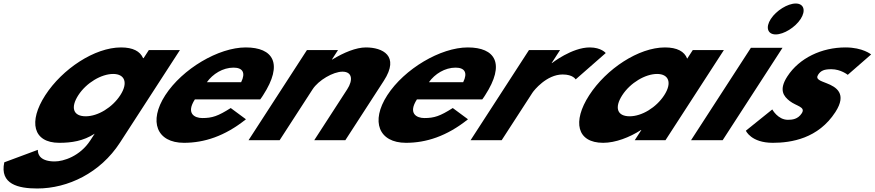

<svg xmlns="http://www.w3.org/2000/svg" viewBox="-69 -798 4979 1093"><path d="M-44.6 126C-71.6 251 35.9 275 142.9 275C317.9 275 502.5 186 613.9 14L955.3 -513H778.3L748.5 -467H745.5C728.7 -506 688 -528 620 -528C470 -528 286 -406 188.8 -256C91.7 -106 118.3 15 268.3 15C338.3 15 404.8 5 470 -37L445.3 1C386.4 92 291.6 121 242.6 121C165.6 121 145.3 86 146.4 55ZM376.8 -256C422.8 -327 508.2 -377 575.2 -377C641.2 -377 661.8 -327 615.8 -256C570.5 -186 488.1 -136 419.1 -136C347.1 -136 331.5 -186 376.8 -256Z M1412.3 -232C1417.2 -238 1424.3 -249 1428.8 -256C1545.4 -436 1486 -528 1330 -528C1175 -528 969 -406 871.8 -256C775.3 -107 823.3 15 978.3 15C1092.3 15 1210.2 -22 1331.1 -119L1244.5 -183C1171.7 -137 1139.6 -126 1082.6 -126C1037.6 -126 989.1 -153 1040.3 -232ZM1108.7 -330C1142.2 -377 1199.5 -413 1260.5 -413C1312.5 -413 1330.7 -384 1303.7 -330Z M1346 0H1523L1710.8 -290C1743.9 -341 1827.6 -390 1880.6 -390C1937.6 -390 1940.9 -341 1907.8 -290L1720 0H1897L2115.9 -338C2208.6 -481 2108 -528 2014 -528C1958 -528 1888.2 -499 1822.3 -459H1820.3L1855.3 -513H1678.3Z M2676.3 -232C2681.2 -238 2688.3 -249 2692.8 -256C2809.4 -436 2750 -528 2594 -528C2439 -528 2233 -406 2135.8 -256C2039.3 -107 2087.3 15 2242.3 15C2356.3 15 2474.2 -22 2595.1 -119L2508.5 -183C2435.7 -137 2403.6 -126 2346.6 -126C2301.6 -126 2253.1 -153 2304.3 -232ZM2372.7 -330C2406.2 -377 2463.5 -413 2524.5 -413C2576.5 -413 2594.7 -384 2567.7 -330Z M2610 0H2787L2961.9 -270C2970.3 -283 3042.2 -374 3134.2 -374C3193.2 -374 3208.1 -346 3208.1 -346L3379.3 -496C3379.3 -496 3354 -528 3288 -528C3187 -528 3073.3 -439 3073.3 -439H3071.3L3119.3 -513H2942.3Z M3285.3 -256C3188.2 -106 3214.8 15 3364.8 15C3434.8 15 3514.9 -16 3580.1 -58H3582.1L3544.5 0H3719.5L4051.8 -513H3874.8L3843 -464C3827.6 -505 3785.5 -528 3716.5 -528C3566.5 -528 3382.5 -406 3285.3 -256ZM3473.3 -256C3519.3 -327 3604.7 -377 3671.7 -377C3737.7 -377 3758.3 -327 3712.3 -256C3667 -186 3584.6 -136 3515.6 -136C3443.6 -136 3428 -186 3473.3 -256Z M3865 0H4045L4385.7 -526H4205.7ZM4318.9 -690C4287.8 -642 4300.9 -602 4346.9 -602C4392.9 -602 4457.8 -642 4488.9 -690C4520 -738 4506.9 -778 4460.9 -778C4414.9 -778 4350 -738 4318.9 -690Z M4744 -528C4609 -528 4481.1 -468 4413.1 -363C4363.2 -286 4391.9 -250 4426.4 -223C4465 -193 4519.1 -190 4495.1 -153C4473.1 -119 4441.1 -116 4416.1 -116C4359.1 -116 4327.4 -175 4327.4 -175L4177 -54C4177 -54 4206.3 15 4330.3 15C4435.3 15 4588.8 -9 4686.6 -160C4754.6 -265 4691.3 -303 4636.9 -324C4601.9 -338 4571.1 -346 4588.6 -373C4604.1 -397 4624.7 -404 4663.7 -404C4717.7 -404 4757 -372 4757 -372L4890.1 -488C4890.1 -488 4843 -528 4744 -528Z"/></svg>

Font: Hussar
Style: BdWodka
Weight: 700
Foundry: Cannot Into Space Fonts
Version: Version 2.00